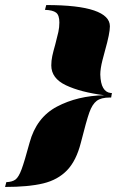

<svg xmlns="http://www.w3.org/2000/svg" viewBox="-72 -682 481 760"><path d="M363 -578Q363 -550 344 -483Q342 -477 333.5 -443.5Q325 -410 325 -387Q326 -352 336.5 -334Q347 -316 366 -314H371L368 -296H363Q328 -296 310.5 -282.5Q293 -269 281.5 -236.5Q270 -204 248 -117Q230 -46 193.5 -8Q157 30 99 44Q41 58 -52 58L-47 39Q-23 38 -10.5 28.5Q2 19 13.5 -12Q25 -43 45 -117Q72 -217 153.5 -260Q235 -303 341 -305Q247 -317 189 -344.5Q131 -372 131 -423Q131 -442 135 -460.5Q139 -479 147 -507Q155 -537 159 -555.5Q163 -574 163 -593Q163 -622 150 -632Q137 -642 106 -643L111 -662Q238 -662 300.5 -640.5Q363 -619 363 -578Z"/></svg>

Font: Playfair Display SC Black
Style: Italic
Weight: 900
Italic angle: -14°
Designer: Claus Eggers Sørensen
Foundry: Claus Eggers Sørensen
Version: Version 1.200; ttfautohint (v1.6)